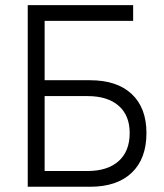

<svg xmlns="http://www.w3.org/2000/svg" viewBox="-20 -713 626 733"><path d="M85.9 0V-693.4H488.3V-633.3H150.4V-406.7H323.7Q426.8 -406.7 482.9 -354Q539.1 -301.3 539.1 -205.1Q539.1 -106.9 482.9 -53.5Q426.8 0 323.7 0ZM150.4 -60.1H313.5Q390.6 -60.1 432.9 -97.9Q475.1 -135.7 475.1 -205.1Q475.1 -272.5 432.9 -309.3Q390.6 -346.2 313.5 -346.2H150.4Z"/></svg>

Font: Cascadia Code NF Light
Style: Regular
Weight: 300
Monospace: yes
Designer: Aaron Bell
Foundry: Saja Typeworks
Version: Version 2404.023; ttfautohint (v1.8.4)